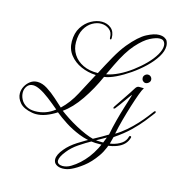

<svg xmlns="http://www.w3.org/2000/svg" viewBox="-166 -750 1108 1186"><g transform="rotate(15 387.5 -157.0)"><path d="M496 114Q442 111 390.5 90.5Q339 70 296.5 42.5Q254 15 225 -9Q191 13 158.5 25Q126 37 95 37Q90 37 84 36.5Q78 36 72 35Q15 25 -9 -3Q-33 -31 -33 -62Q-33 -86 -21 -108Q-9 -130 10.5 -144Q30 -158 55 -158Q86 -158 119 -137Q152 -116 182.5 -88.5Q213 -61 234 -42Q283 -88 318.5 -155Q354 -222 391 -292Q340 -294 295 -314Q250 -334 222 -370Q194 -406 194 -455Q194 -509 217.5 -545.5Q241 -582 275.5 -601Q310 -620 343 -620Q378 -620 402.5 -599.5Q427 -579 427 -538Q427 -528 422 -528Q416 -528 416 -539Q416 -572 393.5 -589.5Q371 -607 341 -607Q314 -607 286 -591Q258 -575 239 -542Q220 -509 220 -457Q220 -414 242 -379.5Q264 -345 304.5 -325.5Q345 -306 400 -307Q431 -367 462 -422Q493 -477 524 -515Q582 -585 628 -609Q674 -633 705 -633Q727 -633 740.5 -625.5Q754 -618 758 -610Q766 -594 766 -577Q766 -544 743 -507Q720 -470 682.5 -434Q645 -398 601.5 -368Q558 -338 516.5 -318Q475 -298 443 -294Q406 -210 356 -137Q306 -64 251 -26Q272 -10 301 9Q330 28 362.5 45.5Q395 63 424.5 75.5Q454 88 475 93Q498 99 535 99Q566 99 598.5 92Q631 85 656 68Q681 51 688 21Q689 17 695 17Q702 17 701 25Q688 75 632.5 96.5Q577 118 496 114ZM451 -313Q487 -319 528 -339Q569 -359 608.5 -388.5Q648 -418 680.5 -451Q713 -484 732 -516.5Q751 -549 751 -574Q751 -592 741 -603Q734 -612 715 -612Q692 -612 654.5 -593Q617 -574 572.5 -524Q528 -474 483 -380ZM85 21Q155 21 210 -23Q176 -52 141.5 -78.5Q107 -105 78 -119Q53 -131 35 -131Q10 -131 -3.5 -113Q-17 -95 -17 -72Q-17 -50 -6 -28.5Q5 -7 28 7Q51 21 85 21ZM695 -324Q675 -331 675 -351Q675 -362 683.5 -370Q692 -378 702 -378Q714 -378 721.5 -370Q729 -362 729 -351Q729 -339 718 -330.5Q707 -322 695 -324ZM341 319Q316 319 299.5 307.5Q283 296 283 274Q283 260 291 243Q299 226 316 206Q343 173 387.5 144.5Q432 116 480 90.5Q528 65 565 42Q574 -6 587 -55Q600 -104 612.5 -144Q625 -184 632.5 -208Q640 -232 639 -232Q637 -231 628.5 -219Q620 -207 607.5 -189.5Q595 -172 582 -154Q569 -136 559 -124Q556 -121 552 -121Q548 -121 548 -124Q548 -127 552 -134Q580 -176 603 -209.5Q626 -243 645 -274Q655 -291 669 -290.5Q683 -290 699 -290Q690 -277 677.5 -243Q665 -209 650.5 -163Q636 -117 622.5 -67.5Q609 -18 600 27Q634 7 665.5 -20.5Q697 -48 723.5 -77Q750 -106 768.5 -130Q787 -154 796 -166Q799 -171 804 -171Q808 -171 808 -166Q808 -161 804 -157Q787 -134 760.5 -100.5Q734 -67 694 -28Q654 11 596 50Q579 128 543 179.5Q507 231 467 261.5Q427 292 396 306Q369 319 341 319ZM336 304Q364 304 390 288Q443 256 485 201.5Q527 147 557 63Q522 83 479.5 106.5Q437 130 398 156.5Q359 183 334 215Q317 236 309.5 251.5Q302 267 302 278Q302 291 312 297.5Q322 304 336 304Z"/></g></svg>

Font: Gwendolyn
Style: Regular
Weight: 400
Designer: Robert E. Leuschke
Foundry: Robert E. Leuschke
Version: Version 1.010; ttfautohint (v1.8.3)